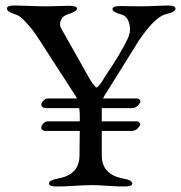

<svg xmlns="http://www.w3.org/2000/svg" viewBox="-20 -673 659 698"><path d="M127 -522Q110 -548 100.5 -561Q91 -574 71.5 -595Q52 -616 38 -620Q5 -630 5 -642Q5 -653 34 -653Q47 -653 86.5 -651.5Q126 -650 151 -650Q168 -650 195 -651Q222 -652 231 -652Q260 -652 260 -641Q260 -632 227 -621Q217 -618 210 -612Q203 -606 199 -592.5Q195 -579 208 -560L301 -395Q311 -377 316.5 -370Q322 -363 326.5 -357.5Q331 -352 336.5 -358.5Q342 -365 346.5 -370.5Q351 -376 362 -395Q418 -477 445 -534Q457 -560 450 -587Q443 -614 422 -620Q389 -629 389 -640Q389 -651 418 -651Q433 -651 456 -650.5Q479 -650 493 -650Q513 -650 546 -651.5Q579 -653 589 -653Q618 -653 618 -642Q618 -629 585 -622Q545 -614 485 -526L373 -346Q358 -324 355 -315H477Q483 -315 487.5 -310.5Q492 -306 490 -301Q479 -280 459 -280H350V-256V-232H476Q482 -232 486.5 -227.5Q491 -223 489 -218Q478 -197 458 -197H350V-108Q350 -38 428 -24Q461 -18 461 -6Q461 5 432 5Q404 5 370.5 2.5Q337 0 315 0Q290 0 252 2.5Q214 5 187 5Q158 5 158 -6Q158 -18 191 -24Q269 -38 269 -108L270 -197H144Q139 -197 134.5 -200.5Q130 -204 130 -209Q130 -216 137.5 -224Q145 -232 154 -232H270V-256Q270 -266 268 -280H144Q139 -280 134.5 -284Q130 -288 130 -292Q130 -299 137.5 -307Q145 -315 154 -315H260Q253 -328 251 -330Z"/></svg>

Font: EB Garamond
Style: SC
Weight: 400
Version: Version 000.010